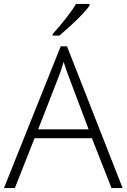

<svg xmlns="http://www.w3.org/2000/svg" viewBox="-20 -951 640 971"><path d="M0 0 287.1 -716.8H318.8L600.1 0H543.9L444.8 -252H154.8L55.2 0ZM172.9 -296.9H428.2L331.1 -554.2Q318.8 -584.5 301.8 -638.2Q288.6 -591.3 272.9 -553.2ZM246.1 -771V-778.8Q281.7 -817.4 316.7 -862.5Q351.6 -907.7 364.3 -931.2H433.1V-922.9Q415.5 -897.5 373.3 -855.5Q331.1 -813.5 280.3 -771Z"/></svg>

Font: Open Sans Light
Style: Regular
Weight: 300
Foundry: Ascender Corporation
Version: Version 1.10